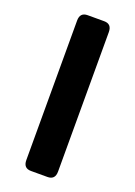

<svg xmlns="http://www.w3.org/2000/svg" viewBox="-136 -756 572 811"><g transform="rotate(20 149.5 -350.0)"><path d="M112.3 0Q78.1 0 78.1 -36.6V-663.6Q78.1 -700.2 112.3 -700.2H186.5Q220.7 -700.2 220.7 -663.6V-36.6Q220.7 0 186.5 0Z"/></g></svg>

Font: Istok Web
Style: Bold
Weight: 700
Designer: Andrey V. Panov
Foundry: Andrey V. Panov
Version: Version 1.0.2g